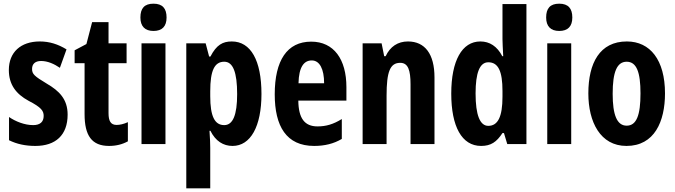

<svg xmlns="http://www.w3.org/2000/svg" viewBox="-20 -782 3665 1042"><path d="M347 -160C347 -244 301 -289 234 -328C166 -369 154 -380 154 -408C154 -435 171 -451 203 -451C239 -451 274 -435 305 -414L341 -514C295 -542 249 -557 196 -557C92 -557 28 -498 28 -402C28 -323 67 -272 135 -235C205 -199 217 -180 217 -153C217 -120 197 -103 160 -103C113 -103 64 -123 29 -147V-21C71 0 119 10 172 10C282 10 347 -49 347 -160Z M613 -104C581 -104 569 -125 569 -168V-439H667V-547H569V-662H480L449 -543L385 -509V-439H439V-163C439 -46 478 10 572 10C611 10 645 1 674 -15V-119C652 -109 631 -104 613 -104Z M813 -762C764 -762 742 -737 742 -687C742 -639 767 -614 813 -614C860 -614 884 -639 884 -687C884 -736 862 -762 813 -762ZM878 -547H748V0H878Z M1238 -557C1189 -557 1155 -539 1122 -475H1115L1096 -547H991V240H1121V21C1121 1 1120 -30 1117 -72H1122C1150 -16 1192 10 1242 10C1340 10 1399 -96 1399 -272C1399 -454 1341 -557 1238 -557ZM1197 -447C1245 -447 1267 -389 1267 -271C1267 -158 1244 -103 1197 -103C1145 -103 1121 -151 1121 -260V-287C1121 -399 1144 -447 1197 -447Z M1669 -556C1538 -556 1471 -454 1471 -270C1471 -97 1534 10 1685 10C1742 10 1791 -2 1835 -28V-136C1788 -107 1749 -96 1703 -96C1633 -96 1600 -140 1599 -236H1860V-309C1860 -460 1792 -556 1669 -556ZM1672 -454C1715 -454 1739 -407 1739 -330H1600C1602 -418 1629 -454 1672 -454Z M2194 -557C2139 -557 2097 -529 2073 -477H2065L2051 -547H1948V0H2078V-263C2078 -393 2097 -441 2152 -441C2195 -441 2208 -401 2208 -324V0H2338V-362C2338 -489 2286 -557 2194 -557Z M2591 10C2644 10 2675 -11 2707 -60H2715L2733 0H2837V-760H2707V-570C2707 -549 2709 -519 2711 -477H2706C2678 -531 2637 -557 2587 -557C2487 -557 2429 -452 2429 -274C2429 -96 2486 10 2591 10ZM2630 -99C2585 -99 2561 -157 2561 -275C2561 -386 2583 -444 2630 -444C2684 -444 2707 -396 2707 -288V-257C2707 -148 2682 -99 2630 -99Z M3015 -762C2966 -762 2944 -737 2944 -687C2944 -639 2969 -614 3015 -614C3062 -614 3086 -639 3086 -687C3086 -736 3064 -762 3015 -762ZM3080 -547H2950V0H3080Z M3589 -275C3589 -457 3508 -557 3382 -557C3235 -557 3173 -440 3173 -275C3173 -120 3238 10 3380 10C3532 10 3589 -123 3589 -275ZM3305 -273C3305 -391 3328 -447 3381 -447C3435 -447 3456 -390 3456 -275C3456 -158 3435 -100 3381 -100C3328 -100 3305 -159 3305 -273Z"/></svg>

Font: Noto Sans Armenian ExtraCondensed
Style: Regular
Weight: 400
Width: 2
Designer: Monotype Design Team
Foundry: Monotype Imaging Inc.
Version: Version 2.008